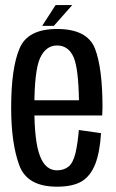

<svg xmlns="http://www.w3.org/2000/svg" viewBox="-20 -714 447 738"><path d="M199 3.6V-59.3Q154.5 -59.3 133.6 -114.6Q112 -169.2 112 -300.1Q112 -442.5 134 -490.9Q156.3 -539.2 199.2 -539.2Q243.7 -539.2 263.8 -492.2Q281.6 -447.9 283.5 -328.6H102.4V-270.2H372.9Q374 -285.2 374 -300.7Q374 -452.5 344.9 -527.8Q314.9 -602.6 199.2 -602.6Q85.7 -602.6 54.9 -527.1Q22.9 -451.5 22.9 -300.5Q22.9 -163.2 54 -79.2Q83.9 3.6 199 3.6ZM199 -59.3V3.6Q258.5 3.6 293.1 -16.3Q327.3 -36.3 346.1 -83.2Q364.1 -129.9 368.3 -202.2L283.1 -214.3Q279.1 -166.1 270.4 -126.4Q261 -87.1 242.4 -72.8Q224.5 -59.3 199 -59.3ZM142.2 -614.7H187L257.6 -694.4H193.6Z"/></svg>

Font: Anybody Thin Condensed
Style: Regular
Weight: 100
Width: 3
Version: Version 1.113;gftools[0.9.25]